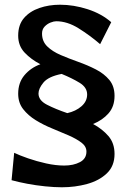

<svg xmlns="http://www.w3.org/2000/svg" viewBox="-20 -780 535 813"><path d="M242 13Q210 13 171 9Q132 5 95 -2Q58 -9 29 -17L40 -133Q63 -122 99 -109.5Q135 -97 175.5 -88Q216 -79 252 -79Q291 -79 318.5 -93.5Q346 -108 346 -138Q346 -160 325 -176Q304 -192 271 -206.5Q238 -221 201 -236Q164 -251 131.5 -271Q99 -291 78 -318Q57 -345 57 -383Q57 -430 83.5 -461.5Q110 -493 151 -508Q112 -528 84.5 -557Q57 -586 57 -629Q57 -675 81.5 -703.5Q106 -732 146.5 -746Q187 -760 234 -760Q292 -760 351 -741Q410 -722 451 -686L404 -593Q361 -630 313 -660Q265 -690 218 -690Q208 -690 194 -684.5Q180 -679 169 -667.5Q158 -656 158 -638Q158 -605 180 -583.5Q202 -562 237 -547Q272 -532 311.5 -518Q351 -504 386 -486Q421 -468 443 -441.5Q465 -415 465 -374Q465 -329 439.5 -300Q414 -271 374 -255Q413 -234 439 -204Q465 -174 465 -128Q465 -77 432.5 -46Q400 -15 349 -1Q298 13 242 13ZM143 -384Q143 -355 179 -336.5Q215 -318 265 -301Q301 -309 325 -330Q349 -351 349 -380Q349 -410 317 -429.5Q285 -449 241 -467Q185 -456 164 -430.5Q143 -405 143 -384Z"/></svg>

Font: Marhey
Style: Regular
Weight: 400
Designer: Nur Syamsi & Bustanul Arifin
Foundry: Namelatype
Version: Version 1.000; ttfautohint (v1.8.4.7-5d5b)